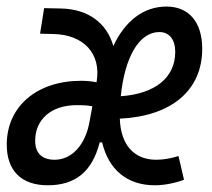

<svg xmlns="http://www.w3.org/2000/svg" viewBox="-31 -547 637 577"><path d="M438.5 -66.9C371.1 -66.9 331.5 -112.8 329.1 -190.4C484.9 -197.8 576.7 -275.9 576.7 -400.4C576.7 -480 537.1 -527.3 469.2 -527.3C400.4 -527.3 344.7 -483.9 309.6 -408.7C289.6 -479 232.9 -520 151.4 -521.5L101.6 -522.5L89.4 -445.8L127.9 -444.8C220.7 -443.4 273.9 -385.7 259.3 -300.8V-299.8C244.6 -302.7 228.5 -304.2 212.9 -304.2C79.6 -304.2 -10.7 -227.1 -10.7 -112.3C-10.7 -34.2 33.2 9.8 112.3 9.8C193.8 9.8 245.6 -29.3 268.6 -119.1H275.9C295.4 -37.1 351.1 9.8 434.1 9.8C462.4 9.8 495.1 3.4 522 -6.8L505.4 -78.1C483.4 -70.8 459 -66.9 438.5 -66.9ZM332 -257.8C343.8 -375.5 387.2 -450.7 447.8 -450.7C478 -450.7 495.6 -428.2 495.6 -391.1C495.6 -313.5 435.1 -265.1 332 -257.8ZM246.6 -227.5 238.8 -185.5C226.6 -109.9 183.6 -66.9 133.3 -66.9C94.7 -66.9 74.7 -87.4 74.7 -124C74.7 -188.5 123.5 -231 199.2 -231C217.3 -231 233.4 -230.5 246.6 -227.5Z"/></svg>

Font: Cascadia Code PL SemiLight
Style: Italic
Weight: 350
Italic angle: -10°
Monospace: yes
Designer: Aaron Bell
Foundry: Saja Typeworks
Version: Version 2404.023